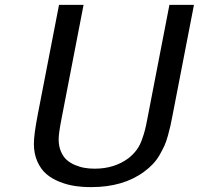

<svg xmlns="http://www.w3.org/2000/svg" viewBox="-20 -745 811 783"><path d="M219.2 -176.8Q219.2 -149.4 228.3 -127.7Q237.3 -106 252 -93Q266.6 -80.1 286.4 -71.8Q306.2 -63.5 325.7 -60.3Q345.2 -57.1 366.2 -57.1Q446.8 -57.1 504.4 -100.1Q523.4 -115.2 536.9 -133.3Q550.3 -151.4 558.6 -174.8Q566.9 -198.2 571 -214.1Q575.2 -230 580.6 -258.8L670.9 -725.1H771L684.1 -276.9Q678.7 -248.5 675.3 -233.2Q671.9 -217.8 665 -192.6Q658.2 -167.5 650.4 -150.6Q642.6 -133.8 631.1 -113.5Q619.6 -93.3 603.8 -76.4Q587.9 -59.6 567.9 -44.9Q482.9 18.1 351.6 18.1Q316.4 18.1 285.2 13.4Q253.9 8.8 222.7 -3.7Q191.4 -16.1 168.9 -35.4Q146.5 -54.7 132.3 -86.4Q118.2 -118.2 118.2 -158.7Q118.2 -195.8 133.8 -276.9L220.7 -725.1H320.8L230.5 -258.8Q219.2 -200.7 219.2 -176.8Z"/></svg>

Font: Aurulent Sans
Style: Italic
Weight: 400
Italic angle: -11°
Version: Version 2007.05.04